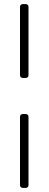

<svg xmlns="http://www.w3.org/2000/svg" viewBox="-20 -790 240 950"><path d="M96 -404Q79 -404 79 -418V-756Q79 -770 96 -770H104Q121 -770 121 -756V-418Q121 -404 104 -404ZM96 140Q79 140 79 126V-212Q79 -226 96 -226H104Q121 -226 121 -212V126Q121 140 104 140Z"/></svg>

Font: Asap Condensed ExtraLight
Style: Regular
Weight: 200
Width: 3
Designer: Pablo Cosgaya
Foundry: Omnibus-Type
Version: Version 3.001; ttfautohint (v1.8.4.7-5d5b)